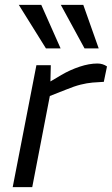

<svg xmlns="http://www.w3.org/2000/svg" viewBox="-20 -766 458 786"><path d="M32 0 129 -499H188L186 -415L167 -421L231 -459Q267 -480 306 -493Q345 -506 379 -506Q401 -506 418 -494L405 -431Q382 -430 359 -428Q336 -426 310 -419.5Q284 -413 250 -399L184 -373L112 0ZM168 -568 57 -746H149L228 -568ZM326 -568 229 -746H321L384 -568Z"/></svg>

Font: REM Light
Style: Italic
Weight: 300
Italic angle: -11°
Designer: Octavio Pardo
Foundry: Ashler Design
Version: Version 1.005;gftools[0.9.28]